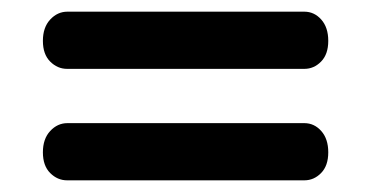

<svg xmlns="http://www.w3.org/2000/svg" viewBox="-20 -508 632 329"><path d="M53.5 -438Q53.5 -461 66 -474.5Q78.5 -488 95.5 -488H501.5Q518.5 -488 530.5 -474.5Q542.5 -461 542.5 -438Q542.5 -415 530.2 -402.5Q518 -390 501.5 -390H95Q78.5 -390 66 -402.5Q53.5 -415 53.5 -438ZM53.5 -247Q53.5 -270 66 -283.5Q78.5 -297 95.5 -297H501.5Q518.5 -297 530.5 -283.5Q542.5 -270 542.5 -247Q542.5 -224 530.2 -211.5Q518 -199 501.5 -199H95Q78.5 -199 66 -211.5Q53.5 -224 53.5 -247Z"/></svg>

Font: Fraunces 9pt Soft Black
Style: Regular
Weight: 900
Version: Version 1.000;[b76b70a41]